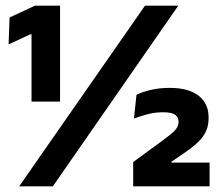

<svg xmlns="http://www.w3.org/2000/svg" viewBox="-20 -659 777 679"><path d="M192.4 -299.7H91.5V-537.6H86.8L10.4 -502L13.9 -597.1L103.7 -639H192.4ZM166.9 0H47.8L492.8 -639H610.5ZM721.2 0H451V-86L545.5 -155.1Q565 -169.6 579.9 -181Q594.8 -192.4 603.1 -203.5Q611.4 -214.5 611.4 -227.1V-228.8Q611.4 -244.2 599.4 -253.1Q587.5 -262 556.2 -262Q528.4 -262 501.2 -254.9Q474.1 -247.8 453.6 -239.5L462.7 -323.8Q482.7 -333.9 513.5 -341.1Q544.4 -348.2 579.5 -348.2Q647.6 -348.2 682.6 -320.4Q717.7 -292.6 717.7 -244.5V-240.4Q717.7 -215.5 708.8 -195.6Q699.9 -175.8 682.1 -158.1Q664.3 -140.5 636.7 -121.5L586.3 -87.1V-70.7L537.8 -84H721.2Z"/></svg>

Font: Anek Devanagari Medium
Style: Regular
Weight: 500
Designer: Kailash Malviya (Devanagari) & Yesha Goshar (Latin)
Foundry: Ek Type
Version: Version 1.003